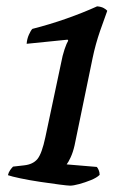

<svg xmlns="http://www.w3.org/2000/svg" viewBox="-20 -585 412 605"><path d="M201 0Q194 0 167 -3.5Q140 -7 106.5 -12Q73 -17 44.5 -23Q16 -29 5 -33Q7 -42 12 -49Q17 -56 21 -60L56 -64Q84 -67 98 -84Q112 -101 123 -153L172 -384Q177 -411 183.5 -430Q190 -449 195 -457L193 -460L64 -447Q65 -462 71 -475.5Q77 -489 82 -494Q137 -508 189.5 -526.5Q242 -545 286 -565Q299 -564 307 -559.5Q315 -555 318 -551Q310 -530 295.5 -488Q281 -446 272 -403L215 -127Q210 -105 202.5 -89Q195 -73 190 -67L285 -59Q288 -56 291 -49Q294 -42 294 -34Q285 -25 266.5 -17.5Q248 -10 229.5 -5Q211 0 201 0Z"/></svg>

Font: Texturina 72pt 72pt SemiBold
Style: Italic
Weight: 600
Italic angle: -11°
Designer: Guillermo Torres Carreño
Foundry: Omnibus-Type
Version: Version 1.002; ttfautohint (v1.8.3)